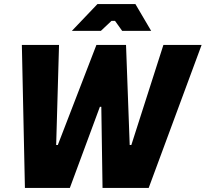

<svg xmlns="http://www.w3.org/2000/svg" viewBox="-20 -920 1007 940"><path d="M102 0H322L469 -397H476L482 0H708L967 -700H780L623 -210H615L597 -700H452L263 -210H255L269 -700H87ZM332 -769H474L526 -818H543L578 -769H720L643 -900H457Z"/></svg>

Font: Fixel Text 20240404 ExtraBold
Style: Italic
Weight: 800
Width: 4
Italic angle: -10°
Designer: AlfaBravo + MacPaw
Foundry: Kyrylo Tkachov, Marchela Mozhyna, Serhii Makarenko, Maria Weinstein, Zakhar Kryvoshyya
Version: Version 1.211;Glyphs 3.2 (3225)